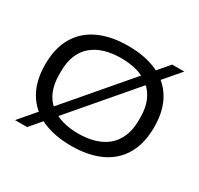

<svg xmlns="http://www.w3.org/2000/svg" viewBox="-162 -935 1230 1185"><g transform="rotate(30 453.0 -343.0)"><path d="M453.2 12Q332.6 12 245.5 -28Q158.4 -68 111.5 -147.5Q64.7 -227 64.7 -344Q64.7 -461 111.5 -540Q158.4 -619 245.5 -659Q332.6 -699 453.2 -699Q574.8 -699 661.5 -659Q748.1 -619 794.7 -540Q841.2 -461 841.2 -344Q841.2 -227 794.7 -147.5Q748.1 -68 661.5 -28Q574.8 12 453.2 12ZM453.2 -75.3Q515.7 -75.3 567.9 -90.5Q620.1 -105.7 657.7 -136.9Q695.2 -168.1 716.2 -217Q737.2 -266 737.2 -332.5V-354.5Q737.2 -422 716.2 -470.5Q695.2 -518.9 657.7 -550.4Q620.1 -581.9 567.9 -596.8Q515.7 -611.7 453.2 -611.7Q390.7 -611.7 339 -596.8Q287.3 -581.9 249.2 -550.4Q211.2 -518.9 191 -470.5Q170.8 -422 170.8 -354.5V-332.5Q170.8 -266 191 -217Q211.2 -168.1 249.2 -136.9Q287.3 -105.7 339 -90.5Q390.7 -75.3 453.2 -75.3ZM75.3 47.4 744.1 -734.4H830.2L161.4 47.4Z"/></g></svg>

Font: Archivo SemiBold SemiExpanded
Style: Regular
Weight: 600
Width: 6
Version: Version 2.001